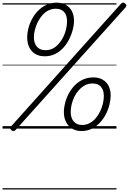

<svg xmlns="http://www.w3.org/2000/svg" viewBox="-20 -1017 1019 1518"><path d="M334 -572Q289 -572 258 -591Q227 -610 211 -643.5Q195 -677 195 -721Q195 -757 205 -795Q215 -833 234.5 -869Q254 -905 282.5 -933.5Q311 -962 347.5 -979Q384 -996 428 -996Q472 -996 502.5 -977.5Q533 -959 549 -927.5Q565 -896 565 -853Q565 -819 555 -780.5Q545 -742 526 -705Q507 -668 479.5 -638Q452 -608 415.5 -590Q379 -572 334 -572ZM340 -620Q372 -620 398.5 -634Q425 -648 446 -672.5Q467 -697 481.5 -727Q496 -757 503 -788.5Q510 -820 510 -849Q510 -896 487 -922Q464 -948 421 -948Q389 -948 362 -934Q335 -920 314 -896Q293 -872 278.5 -842.5Q264 -813 256 -782Q248 -751 248 -723Q248 -675 272 -647.5Q296 -620 340 -620ZM103 11Q95 19 87.5 19.5Q80 20 71 13Q61 5 60.5 -2Q60 -9 67 -17L937 -988Q945 -996 952.5 -996.5Q960 -997 969 -989Q978 -983 979 -975Q980 -967 973 -959ZM624 19Q580 19 549 -0.5Q518 -20 501.5 -53.5Q485 -87 485 -130Q485 -166 495 -204.5Q505 -243 524.5 -279Q544 -315 572.5 -343.5Q601 -372 637.5 -388.5Q674 -405 718 -405Q762 -405 792.5 -387Q823 -369 839 -337Q855 -305 855 -263Q855 -229 845.5 -190Q836 -151 817 -114Q798 -77 770 -47Q742 -17 705.5 1Q669 19 624 19ZM630 -29Q662 -29 689 -43.5Q716 -58 736.5 -82Q757 -106 771.5 -136Q786 -166 793.5 -197.5Q801 -229 801 -258Q801 -305 778 -331Q755 -357 712 -357Q679 -357 652.5 -343Q626 -329 604.5 -305.5Q583 -282 568.5 -252.5Q554 -223 546.5 -192Q539 -161 539 -132Q539 -85 562.5 -57Q586 -29 630 -29ZM0 471H901V481H0ZM0 -20H901V0H0ZM0 -505H901V-500H0ZM0 -991H901V-981H0Z"/></svg>

Font: Playwrite IE Guides
Style: Regular
Weight: 400
Designer: Veronika Burian, José Scaglione
Foundry: TypeTogether
Version: Version 1.003